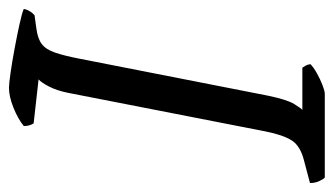

<svg xmlns="http://www.w3.org/2000/svg" viewBox="-187 -566 744 428"><g transform="rotate(90 185.0 -352.0)"><path d="M167 0Q158 0 133.5 -3.5Q109 -7 79.5 -12.5Q50 -18 25 -23.5Q0 -29 -9 -33Q-8 -40 -3.5 -47Q1 -54 5 -57L34 -61Q57 -64 69 -73Q81 -82 88 -102Q95 -122 102 -158L184 -576Q193 -620 203 -636Q213 -652 216 -654H122Q120 -657 117.5 -661Q115 -665 114 -672Q121 -679 134.5 -686.5Q148 -694 161 -699Q174 -704 180 -704H367Q371 -700 375 -691Q379 -682 379 -671L330 -658Q297 -650 284.5 -631Q272 -612 264 -572L178 -132Q173 -107 164 -89.5Q155 -72 148 -66L246 -55Q252 -46 252 -33Q236 -20 211 -10Q186 0 167 0Z"/></g></svg>

Font: Texturina
Style: Italic
Weight: 400
Italic angle: -11°
Designer: Guillermo Torres Carreño
Foundry: Omnibus-Type
Version: Version 1.002; ttfautohint (v1.8.3)